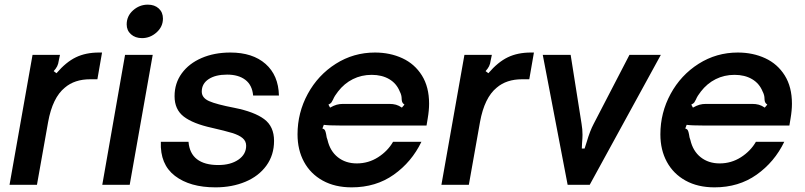

<svg xmlns="http://www.w3.org/2000/svg" viewBox="-20 -795 3463 826"><path d="M21 0 120 -559H238L233 -535Q231 -520 226 -510Q221 -500 211 -489L223 -480Q264 -528 306.5 -548.5Q349 -569 406 -569H419L399 -454H368Q301 -454 259 -418Q206 -375 187 -270L139 0Z M538 0H420L518 -559H637ZM525 -690Q525 -726 552.5 -750.5Q580 -775 616 -775Q645 -775 663 -758.5Q681 -742 681 -715Q681 -680 653.5 -655.5Q626 -631 591 -631Q562 -631 543.5 -647.5Q525 -664 525 -690Z M672 -185H791Q795 -135 827.5 -110Q860 -85 919 -85Q972 -85 1005.5 -108Q1039 -131 1039 -168Q1039 -188 1023.5 -201Q1008 -214 978.5 -223Q949 -232 892 -245Q810 -263 770.5 -293.5Q731 -324 731 -381Q731 -437 762 -479.5Q793 -522 847.5 -545.5Q902 -569 971 -569Q1067 -569 1122.5 -520Q1178 -471 1180 -384H1069Q1065 -429 1035.5 -451.5Q1006 -474 957 -474Q907 -474 877.5 -454.5Q848 -435 848 -401Q848 -374 879.5 -360Q911 -346 989 -331Q1074 -314 1116.5 -282.5Q1159 -251 1159 -189Q1159 -128 1126 -82.5Q1093 -37 1035.5 -13Q978 11 907 11Q797 11 732.5 -38.5Q668 -88 672 -185Z M1260 -217Q1260 -310 1304 -391Q1348 -472 1424.5 -520.5Q1501 -569 1593 -569Q1658 -569 1711 -544.5Q1764 -520 1795 -470.5Q1826 -421 1826 -349Q1826 -320 1820 -285L1815 -255H1445Q1393 -255 1373 -258L1367 -242Q1375 -240 1378 -234.5Q1381 -229 1383 -218Q1385 -202 1389 -193Q1400 -145 1433.5 -118.5Q1467 -92 1515 -92Q1565 -92 1606.5 -118.5Q1648 -145 1671 -185H1793Q1751 -98 1674 -43.5Q1597 11 1493 11Q1421 11 1368.5 -18Q1316 -47 1288 -98.5Q1260 -150 1260 -217ZM1400 -332Q1416 -341 1428.5 -344.5Q1441 -348 1456 -348H1655Q1671 -348 1683.5 -344.5Q1696 -341 1709 -332L1720 -345Q1713 -350 1711 -354.5Q1709 -359 1708.5 -363.5Q1708 -368 1708 -370Q1708 -386 1700 -401Q1686 -436 1654.5 -454.5Q1623 -473 1579 -473Q1535 -473 1498 -454.5Q1461 -436 1434 -401Q1419 -382 1413 -367Q1409 -359 1406 -354.5Q1403 -350 1393 -345Z M1879 0 1978 -559H2096L2091 -535Q2089 -520 2084 -510Q2079 -500 2069 -489L2081 -480Q2122 -528 2164.5 -548.5Q2207 -569 2264 -569H2277L2257 -454H2226Q2159 -454 2117 -418Q2064 -375 2045 -270L1997 0Z M2422 0 2315 -559H2435L2482 -262Q2486 -239 2486 -215Q2486 -202 2484 -178L2483 -156H2495L2504 -184Q2518 -232 2534 -262L2688 -559H2823L2517 0Z M2821 -217Q2821 -310 2865 -391Q2909 -472 2985.5 -520.5Q3062 -569 3154 -569Q3219 -569 3272 -544.5Q3325 -520 3356 -470.5Q3387 -421 3387 -349Q3387 -320 3381 -285L3376 -255H3006Q2954 -255 2934 -258L2928 -242Q2936 -240 2939 -234.5Q2942 -229 2944 -218Q2946 -202 2950 -193Q2961 -145 2994.5 -118.5Q3028 -92 3076 -92Q3126 -92 3167.5 -118.5Q3209 -145 3232 -185H3354Q3312 -98 3235 -43.5Q3158 11 3054 11Q2982 11 2929.5 -18Q2877 -47 2849 -98.5Q2821 -150 2821 -217ZM2961 -332Q2977 -341 2989.5 -344.5Q3002 -348 3017 -348H3216Q3232 -348 3244.5 -344.5Q3257 -341 3270 -332L3281 -345Q3274 -350 3272 -354.5Q3270 -359 3269.5 -363.5Q3269 -368 3269 -370Q3269 -386 3261 -401Q3247 -436 3215.5 -454.5Q3184 -473 3140 -473Q3096 -473 3059 -454.5Q3022 -436 2995 -401Q2980 -382 2974 -367Q2970 -359 2967 -354.5Q2964 -350 2954 -345Z"/></svg>

Font: Open Sauce Sans SemiBold Italic
Style: Regular
Weight: 600
Italic angle: -10°
Designer: Alfredo Marco Pradil
Foundry: Creative Sauce Fz LLC
Version: Version 1.477